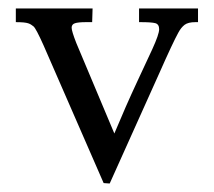

<svg xmlns="http://www.w3.org/2000/svg" viewBox="-20 -412 501 450"><path d="M17.1 -360.1V-392.1H197L196 -360.1H181.9Q163.3 -360.1 155.6 -357.5Q147.9 -355 147.9 -347Q147.9 -339.1 158.9 -311L248 -99.1Q274.2 -162.1 302.1 -221.9Q330.1 -281.7 336.9 -296.6Q353 -331.8 353 -343.5Q353 -355.2 344 -357.7Q335 -360.1 309.1 -360.1H305.9V-392.1H444.1V-360.1H438Q420.9 -360.1 412.6 -353.8Q404.3 -347.4 397.9 -335.4Q385 -312 354 -241.9L237.1 18.1L222.9 17.1L82 -305.9Q64.5 -345 58.6 -350.1Q52.7 -355.2 46.1 -357.4Q38.1 -360.1 17.1 -360.1Z"/></svg>

Font: Linden Hill
Style: Regular
Weight: 400
Version: Version 1.202